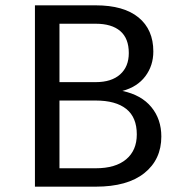

<svg xmlns="http://www.w3.org/2000/svg" viewBox="-20 -700 673 720"><path d="M585 -188Q585 -102 521.5 -51Q458 0 339 0H111V-680H339Q444 -680 499.5 -634.5Q555 -589 555 -507Q555 -454 525 -414Q495 -374 439 -359Q510 -344 547.5 -298.5Q585 -253 585 -188ZM203 -611V-392H339Q398 -392 430.5 -421Q463 -450 463 -501Q463 -556 431 -583.5Q399 -611 339 -611ZM493 -196Q493 -260 453.5 -291.5Q414 -323 339 -323H203V-69H339Q413 -69 453 -102.5Q493 -136 493 -196Z"/></svg>

Font: Martel Sans
Style: Regular
Weight: 400
Designer: Dan Reynolds and Mathieu Réguer
Foundry: Dan Reynolds and Mathieu Réguer
Version: Version 1.002; ttfautohint (v1.1) -l 5 -r 5 -G 72 -x 0 -D la